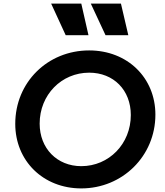

<svg xmlns="http://www.w3.org/2000/svg" viewBox="-20 -1038 922 1070"><path d="M473 -842 433 -1018H265L346 -842ZM695 -842 654 -1018H486L568 -842ZM433 12C662 12 846 -168 846 -399C846 -605 690 -757 477 -757C245 -757 65 -579 65 -348C65 -141 221 12 433 12ZM433 -112C298 -112 201 -211 201 -349C201 -510 323 -633 477 -633C613 -633 709 -536 709 -397C709 -236 587 -112 433 -112Z"/></svg>

Font: Plus Jakarta Sans
Style: Bold Italic
Weight: 700
Italic angle: -8°
Designer: Gumpita Rahayu
Foundry: Tokotype
Version: Version 2.071;gftools[0.9.30]